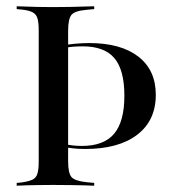

<svg xmlns="http://www.w3.org/2000/svg" viewBox="-20 -591 541 611"><path d="M140.3 -568.5H150H156.5Q181.5 -568.5 205.2 -569Q229 -569.4 248 -570.2Q266.9 -571 279.8 -571V-562.1L254.8 -559.7Q217.7 -556.5 207.3 -543.5Q196.8 -530.6 196.8 -492.7V-369.4H103.2V-492.7Q103.2 -519.4 99.2 -532.7Q95.2 -546 83.5 -552Q71.8 -558.1 49.2 -560.5L33.1 -562.1V-571Q44.4 -571 60.5 -570.2Q76.6 -569.4 97.2 -569Q117.7 -568.5 140.3 -568.5ZM250.8 -116.9Q229 -116.9 211.7 -119Q194.4 -121 178.2 -124.2V-133.1Q192.7 -130.6 208.1 -128.6Q223.4 -126.6 240.3 -126.6Q310.5 -126.6 343.1 -165.3Q375.8 -204 375.8 -286.3Q375.8 -368.5 344 -406Q312.1 -443.5 243.5 -443.5Q227.4 -443.5 211.3 -442.3Q195.2 -441.1 180.6 -437.1V-446Q191.1 -449.2 216.5 -451.6Q241.9 -454 263.7 -454Q364.5 -454 420.2 -410.9Q475.8 -367.7 475.8 -289.5Q475.8 -207.3 416.5 -162.1Q357.3 -116.9 250.8 -116.9ZM103.2 -201.6V-369.4H196.8V-201.6ZM140.3 -2.4Q117.7 -2.4 97.2 -2Q76.6 -1.6 60.5 -1.2Q44.4 -0.8 33.1 0V-8.9L49.2 -10.5Q71.8 -13.7 83.5 -19.4Q95.2 -25 99.2 -38.7Q103.2 -52.4 103.2 -78.2V-201.6H196.8V-78.2Q196.8 -40.3 207.3 -27.8Q217.7 -15.3 254.8 -11.3L279.8 -8.9V0Q266.9 -0.8 248 -1.2Q229 -1.6 205.2 -2Q181.5 -2.4 156.5 -2.4H150Z"/></svg>

Font: Playfair 144pt SemiCondensed Medium
Style: Regular
Weight: 500
Width: 4
Designer: Claus Eggers Sørensen
Foundry: Claus Eggers Sørensen
Version: Version 2.203